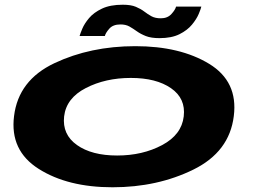

<svg xmlns="http://www.w3.org/2000/svg" viewBox="-20 -788 1082 813"><path d="M456.5 5Q267 5 144 -72.8Q21 -150.5 39.5 -296.5Q58 -448.5 210.5 -520.5Q363 -592.5 553 -592.5Q742.5 -592.5 865.5 -517.8Q988.5 -443 970 -296.5Q951.5 -145 799 -70Q646.5 5 456.5 5ZM476 -129.5Q583.5 -129.5 666.2 -173.5Q749 -217.5 758 -295Q767 -371 704.2 -414.5Q641.5 -458 534 -458Q426.5 -458 343.5 -415.2Q260.5 -372.5 251.5 -295Q243 -218.5 305.8 -174Q368.5 -129.5 476 -129.5ZM655.5 -626.5Q620 -626.5 597.8 -635.2Q575.5 -644 559.5 -655.5Q543.5 -667 528 -675.8Q512.5 -684.5 490 -684.5Q458.5 -684.5 442.8 -666.5Q427 -648.5 424 -635.5H317Q319.5 -645 328.5 -666.5Q337.5 -688 357.2 -711.5Q377 -735 411.8 -751.5Q446.5 -768 500 -768Q534.5 -768 555.2 -759.2Q576 -750.5 590.8 -739.2Q605.5 -728 621.2 -719.2Q637 -710.5 661 -710.5Q689.5 -710.5 706 -728.8Q722.5 -747 725.5 -760H832.5Q830.5 -750.5 821.5 -729Q812.5 -707.5 793 -683.8Q773.5 -660 740 -643.2Q706.5 -626.5 655.5 -626.5Z"/></svg>

Font: Anybody UltraExpanded Regular
Style: Bold Italic
Weight: 700
Width: 9
Italic angle: -10°
Designer: Tyler Finck
Foundry: Etcetera Type Company
Version: Version 1.010; ttfautohint (v1.8.3) -l 8 -r 50 -G 200 -x 14 